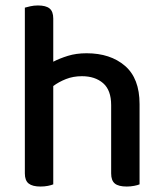

<svg xmlns="http://www.w3.org/2000/svg" viewBox="-20 -677 600 703"><path d="M387 -292Q387 -347 357.5 -372.5Q328 -398 280 -398Q248 -398 221.5 -387.5Q195 -377 175 -362V-2Q168 1 155.5 3.5Q143 6 128 6Q99 6 85 -5Q71 -16 71 -42V-649Q78 -651 91 -654Q104 -657 119 -657Q148 -657 161.5 -646Q175 -635 175 -609V-451Q198 -463 228.5 -472.5Q259 -482 297 -482Q384 -482 437.5 -436Q491 -390 491 -296V-2Q484 1 471 3.5Q458 6 444 6Q414 6 400.5 -5Q387 -16 387 -42V-292Z"/></svg>

Font: Baloo 2 Medium
Style: Regular
Weight: 500
Designer: Sarang Kulkarni and Ek Type
Foundry: Ek Type
Version: Version 1.640;hotconv 1.0.111;makeotfexe 2.5.65597; ttfautoh